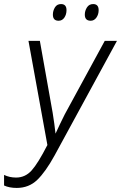

<svg xmlns="http://www.w3.org/2000/svg" viewBox="-47 -915 595 944"><path d="M280 -865Q280 -895 253 -895Q233 -895 223 -878.5Q213 -862 213 -843Q213 -813 241 -813Q259 -813 269.5 -828.5Q280 -844 280 -865ZM438 -865Q438 -895 411 -895Q391 -895 380.5 -878.5Q370 -862 370 -843Q370 -813 399 -813Q416 -813 427 -828.5Q438 -844 438 -865ZM221 -150 528 -714H468L271 -352Q259 -329 247.5 -304Q236 -279 226 -258Q224 -279 220 -306.5Q216 -334 212 -360L149 -714H93L186 -202Q140 -112 108.5 -77Q77 -42 32 -42Q0 -42 -27 -55V-3Q-1 9 35 9Q95 9 136 -30.5Q177 -70 221 -150Z"/></svg>

Font: Noto Sans UI SemiCondensed Light
Style: Italic
Weight: 300
Width: 4
Designer: Monotype Design Team
Foundry: Monotype Imaging Inc.
Version: 1.001